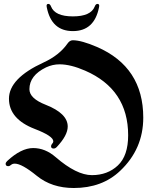

<svg xmlns="http://www.w3.org/2000/svg" viewBox="-20 -920 771 962"><path d="M8.3 0ZM213.4 -890.6Q213.4 -900.4 222.2 -900.4Q231 -900.4 235.8 -887.2Q255.4 -837.9 345.2 -837.9Q435.1 -837.9 454.6 -887.2Q459.5 -900.4 468.3 -900.4Q477.1 -900.4 477.1 -890.6Q477.1 -887.2 476.1 -883.3Q452.6 -764.2 345.2 -764.2Q237.8 -764.2 214.4 -883.3Q213.4 -887.2 213.4 -890.6ZM8.3 -99.1Q8.3 -106 16.1 -113.3Q85.9 -178.2 146.2 -178.2Q206.5 -178.2 258.8 -132.8Q363.3 -42.5 440.4 -42.5Q519 -42.5 570.6 -91.1Q622.1 -139.6 622.1 -242.2Q622.1 -472.2 406.7 -565.9Q334 -597.7 278.3 -597.7Q243.7 -597.7 210.9 -582.5Q127.4 -542 127.4 -473.1Q127.4 -426.8 209 -395Q319.3 -351.6 319.3 -286.1Q319.3 -241.7 264.6 -183.6Q257.3 -175.8 249 -175.8Q235.8 -175.8 235.8 -187.5Q235.8 -193.8 241.5 -200Q247.1 -206.1 247.1 -211.9Q247.1 -238.3 154.3 -273.9Q24.9 -323.7 24.9 -425.5Q24.9 -527.3 198.2 -606.9Q277.3 -643.1 318.4 -702.1Q329.6 -718.3 344.7 -718.3Q388.2 -718.3 466.3 -684.6Q697.8 -584 697.8 -330.6Q697.8 -173.3 582 -64Q491.7 22 349.6 22Q239.3 22 164.3 -39.1Q89.4 -100.1 54.2 -100.1Q42.5 -100.1 35.4 -93.8Q28.3 -87.4 21.5 -87.4Q8.3 -87.4 8.3 -99.1Z"/></svg>

Font: UnifrakturMaguntia21
Style: Book
Weight: 400
Designer: j. 'mach' wust, Gerrit Ansmann, Georg Duffner, based on a font by Peter Wiegel, original typeface by Carl Albert Fahrenw
Version: Version 2017-03-19